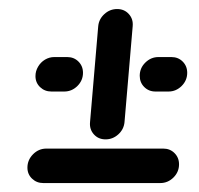

<svg xmlns="http://www.w3.org/2000/svg" viewBox="-20 -460 441 425"><path d="M40.7 -88.9Q40.7 -105.9 53.1 -118.5Q65.6 -131.1 82.6 -131.1H341.5Q356.3 -131.1 366.3 -121.1Q376.3 -111.1 376.3 -96.3Q376.3 -79.3 363.9 -67Q351.5 -54.8 334.8 -54.8H75.6Q61.1 -54.8 50.9 -64.6Q40.7 -74.4 40.7 -88.9ZM58.5 -291.5Q58.5 -302.6 64.3 -312.4Q70 -322.2 79.6 -328Q89.3 -333.7 100 -333.7H128.9Q143.7 -333.7 153.7 -323.7Q163.7 -313.7 163.7 -298.9Q163.7 -281.9 151.3 -269.6Q138.9 -257.4 122.2 -257.4H93.7Q78.9 -257.4 68.7 -267.2Q58.5 -277 58.5 -291.5ZM213.7 -151.5Q197.8 -151.5 187.8 -162.6Q177.8 -173.7 179.3 -189.6L197.4 -401.9Q198.9 -417.8 211.1 -428.9Q223.3 -440 239.3 -440Q255.2 -440 265.2 -428.9Q275.2 -417.8 273.7 -401.9L255.6 -189.6Q254.1 -173.7 241.9 -162.6Q229.6 -151.5 213.7 -151.5ZM289.3 -292.2Q289.3 -309.3 301.7 -321.5Q314.1 -333.7 330.7 -333.7H359.6Q374.4 -333.7 384.4 -323.7Q394.4 -313.7 394.4 -298.9Q394.4 -281.9 382 -269.6Q369.6 -257.4 353 -257.4H324.1Q309.3 -257.4 299.3 -267.4Q289.3 -277.4 289.3 -292.2Z"/></svg>

Font: 26F Galaxy Sans
Style: Bold Italic
Weight: 700
Italic angle: -5°
Designer: C₂₉H₂₅N₃O₅
Version: Version 1.200